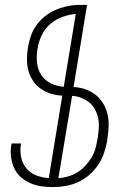

<svg xmlns="http://www.w3.org/2000/svg" viewBox="-20 -755 540 783"><path d="M196 8Q171 8 147.5 4.5Q124 1 102.5 -8.5Q81 -18 64 -33.5Q47 -49 37.5 -70Q28 -91 25 -115Q22 -139 26 -163L27 -170H66L65 -165Q61 -138 66.5 -112.5Q72 -87 88 -68Q104 -49 128.5 -39.5Q153 -30 179 -29L234 -365Q210 -366 187.5 -373Q165 -380 146.5 -393Q128 -406 115 -425Q102 -444 96 -466.5Q90 -489 90 -513Q90 -537 94 -562Q98 -585 105.5 -607.5Q113 -630 127.5 -650.5Q142 -671 161.5 -687Q181 -703 203 -713Q225 -723 248.5 -728.5Q272 -734 295 -735H335L280 -400Q305 -399 328 -391Q351 -383 369.5 -368.5Q388 -354 400.5 -333.5Q413 -313 418.5 -289.5Q424 -266 423 -240.5Q422 -215 418 -190L417 -180Q412 -154 403.5 -129Q395 -104 379.5 -81.5Q364 -59 343 -41Q322 -23 297.5 -12Q273 -1 247 3.5Q221 8 196 8ZM240 -401 289 -698Q262 -696 234.5 -686Q207 -676 184.5 -656.5Q162 -637 149.5 -610Q137 -583 133 -556Q128 -528 131 -499.5Q134 -471 148.5 -449Q163 -427 187.5 -415Q212 -403 240 -401ZM218 -28Q238 -30 257.5 -35.5Q277 -41 294.5 -51.5Q312 -62 326.5 -77.5Q341 -93 352 -110.5Q363 -128 368.5 -147Q374 -166 377 -185L379 -196Q382 -216 383 -236Q384 -256 380 -274.5Q376 -293 367 -309.5Q358 -326 343.5 -337.5Q329 -349 311.5 -356Q294 -363 274 -364Z"/></svg>

Font: Iosevka Extralight Oblique
Style: Regular
Weight: 200
Italic angle: -9°
Monospace: yes
Designer: Belleve Invis
Foundry: Belleve Invis
Version: Version 32.5.0; ttfautohint (v1.8.4)